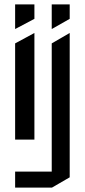

<svg xmlns="http://www.w3.org/2000/svg" viewBox="-20 -654 387 876"><path d="M49 -17V-456L136 -503H137V-17ZM49 -522V-634H137V-568L50 -522ZM216 202V-456L297 -503H298V155L217 202ZM49 202V129H216V202ZM216 -522V-634H298V-568L217 -522Z"/></svg>

Font: Foldit
Style: Regular
Weight: 400
Version: Version 1.003